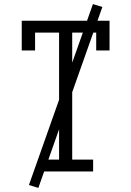

<svg xmlns="http://www.w3.org/2000/svg" viewBox="-20 -836 640 936"><path d="M166 0V-58H268V-677H151V-590H86V-735H514V-590H449V-677H332V-58H434V0ZM167 80 121 66 433 -816 479 -802Z"/></svg>

Font: Iosevka Slab Light Extended
Style: Regular
Weight: 300
Width: 7
Monospace: yes
Designer: Belleve Invis
Foundry: Belleve Invis
Version: Version 11.1.0; ttfautohint (v1.8.3)